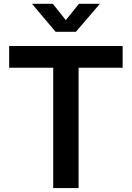

<svg xmlns="http://www.w3.org/2000/svg" viewBox="-20 -963 674 983"><path d="M26.9 -616.2V-727.5H607.9V-616.2H382.3V0H252.4V-616.2ZM250.5 -943.4 316.9 -859.9 384.3 -943.4H490.2V-941.9L368.7 -800.3H264.6L145 -941.9V-943.4Z"/></svg>

Font: Inter 28pt SemiBold
Style: Regular
Weight: 600
Designer: Rasmus Andersson
Foundry: rsms
Version: Version 4.001;git-66647c0bb